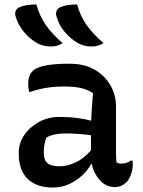

<svg xmlns="http://www.w3.org/2000/svg" viewBox="-20 -829 640 859"><path d="M143 -809Q157 -757 185 -717Q213 -677 260 -636Q238 -621 208 -621Q170 -621 141 -639Q110 -658 85.5 -688Q61 -718 50 -755Q46 -767 49.5 -778.5Q53 -790 66 -796Q92 -809 143 -809ZM325 -809Q339 -757 367.5 -717Q396 -677 443 -636Q419 -621 390 -621Q353 -621 324 -639Q293 -658 268 -688Q243 -718 233 -755Q229 -767 232.5 -778.5Q236 -790 248 -796Q275 -809 325 -809ZM499 -353V-152Q499 -139 499.5 -127Q500 -115 501 -103Q510 -97 523 -97Q534 -97 545.5 -100.5Q557 -104 566 -111H572Q573 -107 573.5 -103Q574 -99 574 -94Q574 -71 566 -49Q558 -27 547 -15Q523 8 495 8Q454 8 426.5 -23Q399 -54 390 -96H388Q374 -69 348.5 -45Q323 -21 289.5 -5.5Q256 10 216 10Q144 10 104 -28.5Q64 -67 64 -141V-147Q64 -188 88 -224Q112 -260 153.5 -283Q195 -306 247 -306Q289 -306 326 -301Q363 -296 388 -289Q389 -322 391.5 -351Q394 -380 396 -412Q371 -429 340.5 -435.5Q310 -442 268 -442Q224 -442 187 -436Q150 -430 116 -418H110Q109 -426 107.5 -434.5Q106 -443 106 -453Q106 -471 111 -486.5Q116 -502 127 -512Q159 -544 291 -544Q358 -544 404 -517Q450 -490 474.5 -446.5Q499 -403 499 -353ZM176 -146Q176 -113 192.5 -99Q209 -85 247 -85Q280 -85 316.5 -101.5Q353 -118 387 -156V-224Q358 -228 329 -230Q300 -232 274 -232Q218 -232 187 -213Q182 -199 179 -183.5Q176 -168 176 -149Z"/></svg>

Font: Recursive Sn Csl St Med
Style: Regular
Weight: 500
Version: Version 1.079;hotconv 1.0.112;makeotfexe 2.5.65598; ttfautoh